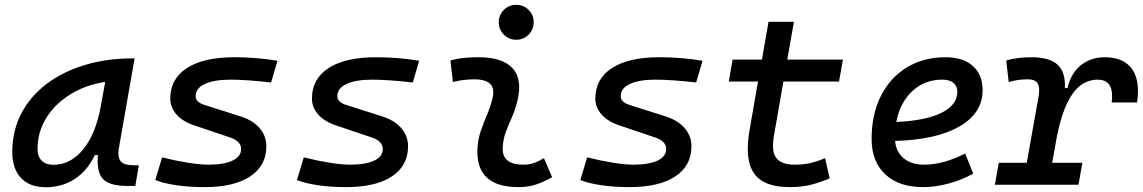

<svg xmlns="http://www.w3.org/2000/svg" viewBox="-20 -764 4728 794"><path d="M169.4 10.3Q103 10.3 66.9 -27.8Q30.8 -65.9 30.8 -135.3Q30.8 -223.1 68.1 -294.7Q105.5 -366.2 172.9 -417Q240.2 -467.8 330.6 -495.1Q420.9 -522.5 526.9 -522.5H536.6L472.2 -154.8Q469.7 -141.6 469.7 -130.4Q469.7 -109.9 478.5 -98.1Q491.2 -80.6 534.2 -80.6H554.2L539.6 4.9H504.9Q433.1 4.9 405.8 -23.9Q383.8 -47.4 383.8 -97.7Q383.8 -109.4 384.8 -122.6H372.1Q342.3 -59.1 289.8 -24.4Q237.3 10.3 169.4 10.3ZM201.2 -82.5Q271.5 -82.5 323.7 -146Q376 -209.5 397 -325.7L415 -425.3Q335 -413.1 271.7 -374.3Q208.5 -335.4 171.9 -277.1Q135.3 -218.8 135.3 -147.5Q135.3 -116.2 152.6 -99.4Q169.9 -82.5 201.2 -82.5Z M825.7 9.8Q762.2 9.8 709 2Q655.8 -5.9 622.1 -19.5L650.4 -113.3Q707 -99.1 757.1 -91.1Q807.1 -83 842.3 -83Q906.2 -83 941.7 -99.9Q977.1 -116.7 977.1 -147.5Q977.1 -180.7 930.7 -195.8L784.2 -245.1Q735.8 -261.2 710 -290.5Q684.1 -319.8 684.1 -356.4Q684.1 -438 753.2 -482.7Q822.3 -527.3 948.7 -527.3Q1041 -527.3 1127.4 -512.7L1101.1 -422.9Q1055.2 -428.2 1011.5 -431.4Q967.8 -434.6 934.1 -434.6Q864.7 -434.6 826.9 -416.7Q789.1 -398.9 789.1 -366.2Q789.1 -341.3 825.7 -330.1L974.6 -282.7Q1026.4 -266.1 1054 -233.6Q1081.5 -201.2 1081.5 -159.2Q1081.5 -78.6 1014.6 -34.4Q947.8 9.8 825.7 9.8Z M1411.6 9.8Q1348.1 9.8 1294.9 2Q1241.7 -5.9 1208 -19.5L1236.3 -113.3Q1293 -99.1 1343 -91.1Q1393.1 -83 1428.2 -83Q1492.2 -83 1527.6 -99.9Q1563 -116.7 1563 -147.5Q1563 -180.7 1516.6 -195.8L1370.1 -245.1Q1321.8 -261.2 1295.9 -290.5Q1270 -319.8 1270 -356.4Q1270 -438 1339.1 -482.7Q1408.2 -527.3 1534.7 -527.3Q1627 -527.3 1713.4 -512.7L1687 -422.9Q1641.1 -428.2 1597.4 -431.4Q1553.7 -434.6 1520 -434.6Q1450.7 -434.6 1412.8 -416.7Q1375 -398.9 1375 -366.2Q1375 -341.3 1411.6 -330.1L1560.5 -282.7Q1612.3 -266.1 1639.9 -233.6Q1667.5 -201.2 1667.5 -159.2Q1667.5 -78.6 1600.6 -34.4Q1533.7 9.8 1411.6 9.8Z M2229.5 -109.9 2263.2 -31.2Q2233.4 -14.2 2200.2 -2.2Q2167 9.8 2124 9.8Q1954.1 9.8 1954.1 -136.2Q1954.1 -144.5 1954.6 -153.3Q1957 -189.9 1969 -224.6Q1981 -259.3 1995.1 -292Q2008.8 -324.7 2016.1 -355Q2020 -369.6 2020 -381.8Q2020 -436 1942.4 -436Q1896 -436 1853 -424.8L1842.8 -513.7Q1871.6 -522 1900.4 -524.7Q1929.2 -527.3 1958 -527.3Q2059.1 -527.3 2100.1 -481.4Q2127 -451.2 2127 -402.8Q2127 -376.5 2119.1 -345.2Q2110.8 -310.5 2097.7 -280.8Q2084 -250.5 2072.8 -221.2Q2061.5 -191.9 2059.1 -157.7Q2058.6 -153.3 2058.6 -149.4Q2058.6 -83 2143.1 -83Q2167.5 -83 2185.8 -89.1Q2204.1 -95.2 2229.5 -109.9ZM2114.7 -599.6Q2085 -599.6 2063.7 -620.8Q2042.5 -642.1 2042.5 -671.9Q2042.5 -702.1 2063.7 -723.1Q2085 -744.1 2114.7 -744.1Q2145 -744.1 2166 -723.1Q2187 -702.1 2187 -671.9Q2187 -642.1 2166 -620.8Q2145 -599.6 2114.7 -599.6Z M2583.5 9.8Q2520 9.8 2466.8 2Q2413.6 -5.9 2379.9 -19.5L2408.2 -113.3Q2464.8 -99.1 2514.9 -91.1Q2564.9 -83 2600.1 -83Q2664.1 -83 2699.5 -99.9Q2734.9 -116.7 2734.9 -147.5Q2734.9 -180.7 2688.5 -195.8L2542 -245.1Q2493.7 -261.2 2467.8 -290.5Q2441.9 -319.8 2441.9 -356.4Q2441.9 -438 2511 -482.7Q2580.1 -527.3 2706.5 -527.3Q2798.8 -527.3 2885.3 -512.7L2858.9 -422.9Q2813 -428.2 2769.3 -431.4Q2725.6 -434.6 2691.9 -434.6Q2622.6 -434.6 2584.7 -416.7Q2546.9 -398.9 2546.9 -366.2Q2546.9 -341.3 2583.5 -330.1L2732.4 -282.7Q2784.2 -266.1 2811.8 -233.6Q2839.4 -201.2 2839.4 -159.2Q2839.4 -78.6 2772.5 -34.4Q2705.6 9.8 2583.5 9.8Z M3246.6 9.8Q3156.7 9.8 3114.5 -28.6Q3072.3 -66.9 3072.3 -147.9Q3072.3 -178.2 3076.7 -207Q3081.1 -235.8 3090.3 -287.1L3114.7 -426.8H2993.7L3009.8 -517.6H3130.9L3158.2 -673.8H3263.2L3235.8 -517.6H3465.8L3449.7 -426.8H3219.7L3195.3 -287.1Q3187 -238.3 3182.1 -211.9Q3176.8 -185.5 3176.8 -157.7Q3176.8 -83 3265.6 -83Q3301.3 -83 3328.1 -88.9Q3355 -94.7 3392.1 -109.9L3411.1 -26.4Q3376 -11.2 3336.7 -0.7Q3297.4 9.8 3246.6 9.8Z M3802.2 -83Q3841.3 -83 3885.7 -95.2Q3930.2 -107.4 3971.2 -129.4L4004.9 -45.9Q3957 -19.5 3902.3 -4.9Q3847.7 9.8 3797.9 9.8Q3697.3 9.8 3640.9 -43Q3584.5 -95.7 3584.5 -189.9Q3584.5 -291.5 3622.8 -367.2Q3661.1 -442.9 3730 -485.1Q3798.8 -527.3 3890.6 -527.3Q3962.9 -527.3 4003.2 -491.2Q4043.5 -455.1 4043.5 -390.6Q4043.5 -296.4 3948 -241.2Q3852.5 -186 3681.6 -181.2Q3686 -134.8 3717.8 -108.9Q3749.5 -83 3802.2 -83ZM3686.5 -259.8Q3806.2 -264.6 3872.6 -297.1Q3939 -329.6 3939 -384.3Q3939 -407.7 3922.9 -421.1Q3906.7 -434.6 3877 -434.6Q3803.2 -434.6 3752.7 -387.2Q3702.1 -339.8 3686.5 -259.8Z M4094.2 0 4110.4 -90.8H4226.1L4274.9 -364.7Q4277.3 -379.4 4277.3 -391.1Q4277.3 -409.2 4271 -419.4Q4260.3 -436 4230.5 -436Q4189.5 -436 4151.4 -424.8L4141.1 -513.7Q4184.1 -527.3 4246.1 -527.3Q4319.8 -527.3 4353.3 -496.8Q4386.7 -466.3 4383.8 -399.9H4394.5Q4408.7 -460.9 4449.7 -494.1Q4490.7 -527.3 4548.3 -527.3Q4626.5 -527.3 4661.6 -478.5Q4686 -443.4 4686 -388.7Q4686 -366.2 4682.1 -340.3H4577.1Q4579.1 -354.5 4579.1 -366.2Q4579.1 -434.6 4519 -434.6Q4482.4 -434.6 4451.2 -412.8Q4419.9 -391.1 4394.8 -340.8Q4369.6 -290.5 4351.6 -204.6L4331.1 -90.8H4456.1L4439.9 0Z"/></svg>

Font: CaskaydiaCove NFP
Style: Italic
Weight: 400
Italic angle: -10°
Designer: Aaron Bell
Foundry: Saja Typeworks
Version: Version 2111.001; VTT 6.35;Nerd Fonts 3.1.1